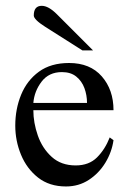

<svg xmlns="http://www.w3.org/2000/svg" viewBox="-20 -636 442 669"><path d="M362.3 -157.2 375.5 -147.5Q369.6 -106 347.2 -69.1Q324.7 -32.2 289.6 -9.3Q254.4 13.7 210 13.7Q151.9 13.7 112.5 -17.3Q73.2 -48.3 53.2 -96.9Q33.2 -145.5 33.2 -198.2Q33.2 -256.3 53.7 -306.2Q74.2 -356 115.7 -386.2Q157.2 -416.5 220.7 -416.5Q293.9 -416.5 334.7 -369.9Q375.5 -323.2 375.5 -252H96.2Q96.2 -208.5 111.8 -163.8Q127.4 -119.1 160.2 -89.4Q192.9 -59.6 243.7 -59.6Q290 -59.6 318.1 -87.6Q346.2 -115.7 362.3 -157.2ZM96.2 -277.3H283.2Q283.2 -304.2 274.2 -328.9Q265.1 -353.5 245.8 -369.1Q226.6 -384.8 195.8 -384.8Q150.4 -384.8 125 -351.6Q99.6 -318.4 96.2 -277.3ZM304.2 -460.4H267.1L137.7 -542.5Q97.7 -567.9 97.7 -582Q97.7 -615.7 125.5 -615.7Q148.9 -615.7 178.2 -586.4Z"/></svg>

Font: Scheherazade New
Style: Regular
Weight: 400
Designer: SIL International
Foundry: SIL International
Version: Version 4.000